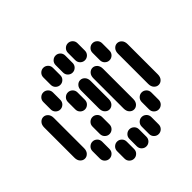

<svg xmlns="http://www.w3.org/2000/svg" viewBox="-178 -1127 1380 1380"><g transform="rotate(45 512.0 -437.0)"><path d="M409.2 -13.7H715.8Q743.2 -13.7 758.8 -28.3Q774.4 -43 774.4 -62.5Q774.4 -82 758.8 -96.7Q743.2 -111.3 715.8 -111.3H409.2Q381.8 -111.3 366.2 -96.7Q350.6 -82 350.6 -62.5Q350.6 -43 366.2 -28.3Q381.8 -13.7 409.2 -13.7ZM275.4 -138.7H349.6Q371.1 -138.7 385.3 -153.3Q399.4 -168 399.4 -187.5Q399.4 -207 385.3 -221.7Q371.1 -236.3 349.6 -236.3H275.4Q253.9 -236.3 239.7 -221.7Q225.6 -207 225.6 -187.5Q225.6 -168 239.7 -153.3Q253.9 -138.7 275.4 -138.7ZM775.4 -138.7H849.6Q871.1 -138.7 885.3 -153.3Q899.4 -168 899.4 -187.5Q899.4 -207 885.3 -221.7Q871.1 -236.3 849.6 -236.3H775.4Q753.9 -236.3 739.7 -221.7Q725.6 -207 725.6 -187.5Q725.6 -168 739.7 -153.3Q753.9 -138.7 775.4 -138.7ZM150.4 -263.7H224.6Q246.1 -263.7 260.3 -278.3Q274.4 -293 274.4 -312.5Q274.4 -332 260.3 -346.7Q246.1 -361.3 224.6 -361.3H150.4Q128.9 -361.3 114.7 -346.7Q100.6 -332 100.6 -312.5Q100.6 -293 114.7 -278.3Q128.9 -263.7 150.4 -263.7ZM400.4 -263.7H474.6Q496.1 -263.7 510.3 -278.3Q524.4 -293 524.4 -312.5Q524.4 -332 510.3 -346.7Q496.1 -361.3 474.6 -361.3H400.4Q378.9 -361.3 364.7 -346.7Q350.6 -332 350.6 -312.5Q350.6 -293 364.7 -278.3Q378.9 -263.7 400.4 -263.7ZM650.4 -263.7H724.6Q746.1 -263.7 760.3 -278.3Q774.4 -293 774.4 -312.5Q774.4 -332 760.3 -346.7Q746.1 -361.3 724.6 -361.3H650.4Q628.9 -361.3 614.7 -346.7Q600.6 -332 600.6 -312.5Q600.6 -293 614.7 -278.3Q628.9 -263.7 650.4 -263.7ZM900.4 -263.7H974.6Q996.1 -263.7 1010.3 -278.3Q1024.4 -293 1024.4 -312.5Q1024.4 -332 1010.3 -346.7Q996.1 -361.3 974.6 -361.3H900.4Q878.9 -361.3 864.7 -346.7Q850.6 -332 850.6 -312.5Q850.6 -293 864.7 -278.3Q878.9 -263.7 900.4 -263.7ZM150.4 -388.7H224.6Q246.1 -388.7 260.3 -403.3Q274.4 -418 274.4 -437.5Q274.4 -457 260.3 -471.7Q246.1 -486.3 224.6 -486.3H150.4Q128.9 -486.3 114.7 -471.7Q100.6 -457 100.6 -437.5Q100.6 -418 114.7 -403.3Q128.9 -388.7 150.4 -388.7ZM409.2 -388.7H590.8Q618.2 -388.7 633.8 -403.3Q649.4 -418 649.4 -437.5Q649.4 -457 633.8 -471.7Q618.2 -486.3 590.8 -486.3H409.2Q381.8 -486.3 366.2 -471.7Q350.6 -457 350.6 -437.5Q350.6 -418 366.2 -403.3Q381.8 -388.7 409.2 -388.7ZM900.4 -388.7H974.6Q996.1 -388.7 1010.3 -403.3Q1024.4 -418 1024.4 -437.5Q1024.4 -457 1010.3 -471.7Q996.1 -486.3 974.6 -486.3H900.4Q878.9 -486.3 864.7 -471.7Q850.6 -457 850.6 -437.5Q850.6 -418 864.7 -403.3Q878.9 -388.7 900.4 -388.7ZM150.4 -513.7H224.6Q246.1 -513.7 260.3 -528.3Q274.4 -543 274.4 -562.5Q274.4 -582 260.3 -596.7Q246.1 -611.3 224.6 -611.3H150.4Q128.9 -611.3 114.7 -596.7Q100.6 -582 100.6 -562.5Q100.6 -543 114.7 -528.3Q128.9 -513.7 150.4 -513.7ZM409.2 -513.7H715.8Q743.2 -513.7 758.8 -528.3Q774.4 -543 774.4 -562.5Q774.4 -582 758.8 -596.7Q743.2 -611.3 715.8 -611.3H409.2Q381.8 -611.3 366.2 -596.7Q350.6 -582 350.6 -562.5Q350.6 -543 366.2 -528.3Q381.8 -513.7 409.2 -513.7ZM900.4 -513.7H974.6Q996.1 -513.7 1010.3 -528.3Q1024.4 -543 1024.4 -562.5Q1024.4 -582 1010.3 -596.7Q996.1 -611.3 974.6 -611.3H900.4Q878.9 -611.3 864.7 -596.7Q850.6 -582 850.6 -562.5Q850.6 -543 864.7 -528.3Q878.9 -513.7 900.4 -513.7ZM275.4 -638.7H349.6Q371.1 -638.7 385.3 -653.3Q399.4 -668 399.4 -687.5Q399.4 -707 385.3 -721.7Q371.1 -736.3 349.6 -736.3H275.4Q253.9 -736.3 239.7 -721.7Q225.6 -707 225.6 -687.5Q225.6 -668 239.7 -653.3Q253.9 -638.7 275.4 -638.7ZM775.4 -638.7H849.6Q871.1 -638.7 885.3 -653.3Q899.4 -668 899.4 -687.5Q899.4 -707 885.3 -721.7Q871.1 -736.3 849.6 -736.3H775.4Q753.9 -736.3 739.7 -721.7Q725.6 -707 725.6 -687.5Q725.6 -668 739.7 -653.3Q753.9 -638.7 775.4 -638.7ZM409.2 -763.7H715.8Q743.2 -763.7 758.8 -778.3Q774.4 -793 774.4 -812.5Q774.4 -832 758.8 -846.7Q743.2 -861.3 715.8 -861.3H409.2Q381.8 -861.3 366.2 -846.7Q350.6 -832 350.6 -812.5Q350.6 -793 366.2 -778.3Q381.8 -763.7 409.2 -763.7Z"/></g></svg>

Font: Sixtyfour Convergence
Style: Regular
Weight: 400
Designer: Jens Kutilek
Foundry: Jens Kutilek
Version: Version 2.001